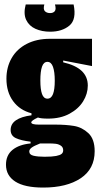

<svg xmlns="http://www.w3.org/2000/svg" viewBox="-20 -703 450 866"><path d="M7 40Q7 -3 36.5 -27Q66 -51 118 -56V-64Q75 -69 51.5 -80Q28 -91 28 -117Q28 -144 52 -160.5Q76 -177 122 -183V-192Q69 -206 39 -247Q9 -288 9 -348Q9 -400 32.5 -441Q56 -482 100.5 -505Q145 -528 205 -528H395V-405L265 -430V-422Q321 -409 348.5 -383Q376 -357 376 -317Q376 -280 355 -246Q334 -212 293.5 -190Q253 -168 197 -168Q164 -168 151 -173Q136 -166 128.5 -160.5Q121 -155 121 -151Q121 -146 129.5 -143.5Q138 -141 154 -141H229Q277 -141 313.5 -135Q350 -129 378.5 -102.5Q407 -76 407 -21Q407 59 344 101Q281 143 175 143Q91 143 49 116Q7 89 7 40ZM265 -25Q265 -39 254.5 -46Q244 -53 231 -54.5Q218 -56 201 -56H161Q133 -45 122.5 -37Q112 -29 112 -20Q112 -5 131.5 -0.5Q151 4 181 4Q215 4 233 0.5Q251 -3 258 -9Q265 -15 265 -25ZM227 -339Q227 -379 219 -401.5Q211 -424 194 -424Q177 -424 169.5 -402.5Q162 -381 162 -340Q162 -300 169.5 -279Q177 -258 194 -258Q211 -258 219 -278.5Q227 -299 227 -339ZM206 -644Q220 -644 227 -652.5Q234 -661 228 -683H312Q326 -615 293 -587.5Q260 -560 206 -560Q169 -560 140 -573Q111 -586 98 -613.5Q85 -641 96 -683H180Q174 -661 182.5 -652.5Q191 -644 206 -644Z"/></svg>

Font: Bricolage Grotesque 96pt Condensed ExBd
Style: Regular
Weight: 800
Width: 3
Designer: Mathieu Triay
Foundry: Atelier Triay
Version: Version 1.001;Glyphs 3.2 (3207)